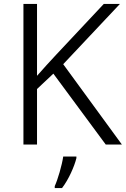

<svg xmlns="http://www.w3.org/2000/svg" viewBox="-20 -734 639 975"><path d="M599 0 301 -408 589 -714H507L266 -457C233 -421 199 -385 168 -349V-714H99V0H168V-282L251 -360L517 0ZM368 69V61H301C295 104 273 179 258 211V221H295C329 177 358 110 368 69Z"/></svg>

Font: Noto Sans Thaana Light
Style: Regular
Weight: 300
Designer: David Williams
Foundry: Google Inc.
Version: Version 3.001